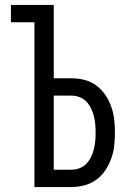

<svg xmlns="http://www.w3.org/2000/svg" viewBox="-20 -755 540 775"><path d="M119 0V-665H24V-735H197V-439H268Q295 -439 321 -432.5Q347 -426 368.5 -410Q390 -394 405 -372Q420 -350 429 -324.5Q438 -299 441 -272.5Q444 -246 444 -220Q444 -193 441 -166.5Q438 -140 429 -115Q420 -90 405 -67.5Q390 -45 368.5 -29.5Q347 -14 321 -7Q295 0 268 0ZM268 -70Q285 -70 301 -76Q317 -82 328.5 -94Q340 -106 347.5 -121.5Q355 -137 359 -153Q363 -169 364.5 -186Q366 -203 366 -220Q366 -236 364.5 -253Q363 -270 359 -286Q355 -302 347.5 -317.5Q340 -333 328.5 -345Q317 -357 301 -363Q285 -369 268 -369H197V-70Z"/></svg>

Font: Iosevka Algr
Style: Regular
Weight: 400
Monospace: yes
Designer: Belleve Invis
Foundry: Belleve Invis
Version: Version 26.0.2; ttfautohint (v1.8.3)